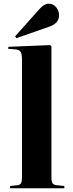

<svg xmlns="http://www.w3.org/2000/svg" viewBox="-20 -1010 389 1030"><path d="M67.9 -805.2 61 -814.9 192.9 -962.9Q217.8 -990.2 241.2 -990.2Q266.1 -990.2 281.5 -970.9Q296.9 -951.7 296.9 -928.2Q296.9 -885.3 245.1 -867.2ZM34.2 0V-12.2L70.8 -16.1Q87.4 -17.6 92.8 -26.9Q98.1 -36.1 98.1 -63V-687Q98.1 -718.8 91.1 -731Q84 -743.2 63 -745.1L23.9 -748L24.9 -758.8L249 -768.1L255.9 -761.2V-61Q255.9 -35.6 262 -26.6Q268.1 -17.6 287.1 -16.1L325.2 -12.2V0Z"/></svg>

Font: Display Regular
Style: Bold
Weight: 700
Designer: Latin by Veronika Burian and Jose Scaglione. Greek by Irene Vlachou. Cyrillic by Vera Evstafieva.
Foundry: TypeTogether
Version: Version 3.002